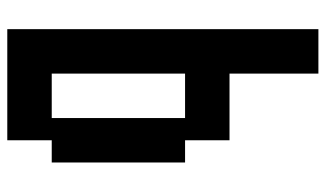

<svg xmlns="http://www.w3.org/2000/svg" viewBox="-208 -832 915 540"><g transform="rotate(90 250.0 -562.5)"><path d="M187.5 -750H375V-625H437.5V-250H375V-125H62.5V-1000H187.5ZM187.5 -250H312.5V-625H187.5Z"/></g></svg>

Font: Amiga Topaz Unicode Rus
Style: Regular
Weight: 400
Designer: dMG of Trueschool and Divine Stylers
Foundry: dMG of Trueschool and Divine Stylers
Version: Version 1.1